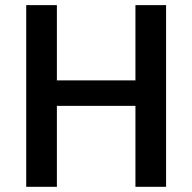

<svg xmlns="http://www.w3.org/2000/svg" viewBox="-20 -720 741 740"><path d="M81.1 -700.2H199.2V-410.2H502V-700.2H620.1V0H502V-312H199.2V0H81.1Z"/></svg>

Font: Post Grotesk Medium
Style: Medium
Weight: 500
Version: Version 1.0